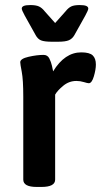

<svg xmlns="http://www.w3.org/2000/svg" viewBox="-20 -737 406 759"><path d="M72 -27V-355Q72 -422 66 -453Q60 -484 60 -491Q60 -505 93 -512.5Q126 -520 152 -520Q168 -520 175 -506Q182 -492 185.5 -476.5Q189 -461 190 -455Q236 -530 301 -530Q334 -530 346.5 -518Q359 -506 359 -482Q359 -462 351 -435Q343 -408 331 -408Q326 -408 311.5 -412.5Q297 -417 282 -417Q253 -417 230 -398Q207 -379 198 -363V-27Q198 2 144 2H125Q72 2 72 -27ZM121 -598 78 -675Q66 -697 66 -703Q66 -710 74 -713.5Q82 -717 100 -717Q122 -717 134 -711.5Q146 -706 157 -692L198 -646L239 -692Q250 -706 261.5 -711.5Q273 -717 295 -717Q313 -717 321 -713.5Q329 -710 329 -703Q329 -697 317 -675L274 -598Q266 -584 252.5 -578Q239 -572 209 -572H186Q155 -572 142 -577.5Q129 -583 121 -598Z"/></svg>

Font: Asap-SemiBold
Style: Regular
Weight: 600
Designer: Pablo Cosgaya
Foundry: Omnibus-Type
Version: Version 2.000; ttfautohint (v1.8)